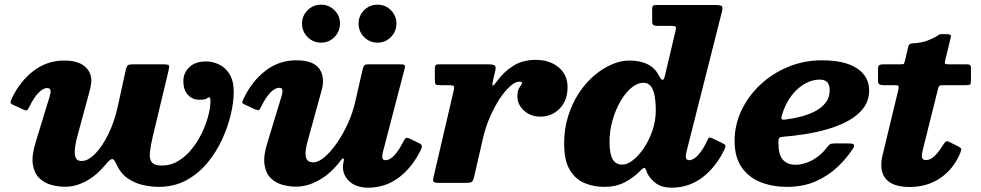

<svg xmlns="http://www.w3.org/2000/svg" viewBox="-20 -802 4300 842"><path d="M34 -375Q27 -360.5 26 -354Q25 -347.5 40.5 -341L78 -323.5Q93.5 -317 97.2 -318Q101 -319 108.5 -333Q129 -375.5 149.5 -395.8Q170 -416 187 -416Q202 -416 202 -400.5Q202 -393.5 198 -380L136.5 -178.5Q118 -119 124 -80.8Q130 -42.5 152.2 -21Q174.5 0.5 205 8.8Q235.5 17 266 17Q312 17 358.2 -8Q404.5 -33 444.5 -82Q462.5 -103.5 471.2 -104.5Q480 -105.5 489 -85Q507 -43.5 538.2 -21.2Q569.5 1 606 9.2Q642.5 17.5 676 17.5Q744 17.5 797.5 -11.8Q851 -41 890 -88.2Q929 -135.5 954.5 -191.5Q980 -247.5 992.5 -301.5Q1005 -355.5 1005 -397.5Q1005 -448 986.2 -477.5Q967.5 -507 939.8 -519.8Q912 -532.5 884.5 -532.5Q835.5 -532.5 809.8 -507Q784 -481.5 784 -446.5Q784 -408 804 -386.2Q824 -364.5 854 -364.5Q874 -364.5 881 -367.2Q888 -370 890.2 -372.5Q892.5 -375 897.5 -375Q901 -375 902 -370.8Q903 -366.5 903 -359Q903 -332.5 893.8 -296Q884.5 -259.5 866.5 -221.2Q848.5 -183 822.2 -150Q796 -117 762.5 -96.5Q729 -76 689 -76Q657 -76 645.8 -90.5Q634.5 -105 637.2 -133.2Q640 -161.5 650 -203.5L718.5 -489.5Q723.5 -509.5 721 -514.8Q718.5 -520 694 -520H564Q546 -520 540.8 -515.8Q535.5 -511.5 532 -497.5L495 -328.5Q481 -267 455.2 -214Q429.5 -161 398.2 -128.5Q367 -96 337.5 -96Q310 -96 308 -127.5Q306 -159 321 -211L373 -403Q376 -413.5 378.2 -425.8Q380.5 -438 380.5 -449Q380.5 -487 350.5 -511.8Q320.5 -536.5 261.5 -536.5Q187 -536.5 128.2 -492Q69.5 -447.5 34 -375Z M1635.5 -615Q1670 -615 1694.2 -639.5Q1718.5 -664 1718.5 -698.5Q1718.5 -733 1694.2 -757.2Q1670 -781.5 1635.5 -781.5Q1601 -781.5 1576.8 -757.2Q1552.5 -733 1552.5 -698.5Q1552.5 -664 1576.8 -639.5Q1601 -615 1635.5 -615ZM1388 -615Q1422.5 -615 1446.8 -639.5Q1471 -664 1471 -698.5Q1471 -733 1446.8 -757.2Q1422.5 -781.5 1387.5 -781.5Q1353.5 -781.5 1329 -757.2Q1304.5 -733 1304.5 -698.5Q1304.5 -664 1329 -639.5Q1353.5 -615 1388 -615ZM1049.5 -372Q1043.5 -359 1042.2 -354Q1041 -349 1054.5 -343L1097.5 -323Q1112 -317 1115.5 -319.2Q1119 -321.5 1125.5 -334.5Q1146 -376.5 1166.5 -396.8Q1187 -417 1204 -417Q1218.5 -417 1218.8 -405Q1219 -393 1215 -381L1153.5 -179Q1134.5 -119.5 1139.8 -81.5Q1145 -43.5 1166.2 -22Q1187.5 -0.5 1217.2 8Q1247 16.5 1277.5 16.5Q1331 16.5 1382.8 -14Q1434.5 -44.5 1475 -99.5Q1481 -107 1484.8 -107.2Q1488.5 -107.5 1488 -99.5L1484 -77.5Q1481.5 -35.5 1511.5 -7.2Q1541.5 21 1595 21Q1670.5 21 1729.8 -24Q1789 -69 1826 -146Q1832.5 -159.5 1828.5 -165.8Q1824.5 -172 1810.5 -177.5L1776 -194.5Q1763.5 -200 1758.2 -195Q1753 -190 1747.5 -179Q1728.5 -141 1708.8 -120.2Q1689 -99.5 1671.5 -99.5Q1657 -99.5 1656.5 -111.2Q1656 -123 1659 -134.5L1754.5 -501Q1758 -515 1753 -517.5Q1748 -520 1730.5 -520H1595.5Q1580 -520 1576 -513Q1572 -506 1569.5 -494.5L1538.5 -358.5Q1527.5 -308.5 1505.8 -260.8Q1484 -213 1457.2 -174.5Q1430.5 -136 1403.2 -113Q1376 -90 1353.5 -90Q1332 -90 1324.8 -104.2Q1317.5 -118.5 1321 -144.2Q1324.5 -170 1335 -204.5L1390 -404Q1406.5 -462 1380.8 -499.8Q1355 -537.5 1278.5 -537.5Q1203.5 -537.5 1144.2 -491.8Q1085 -446 1049.5 -372Z M1904.5 -520Q1893.5 -520 1890.2 -516Q1887 -512 1887 -500.5V-453Q1887 -437.5 1890 -433Q1893 -428.5 1908 -428.5H1945.5Q1967 -428.5 1970.2 -423.8Q1973.5 -419 1969 -402L1881 -24Q1877.5 -9 1882 -4.5Q1886.5 0 1906.5 0H2024Q2046.5 0 2051.2 -6.5Q2056 -13 2060 -30L2098.5 -197.5Q2110 -246.5 2129.5 -290.8Q2149 -335 2172 -369.8Q2195 -404.5 2217.5 -424.2Q2240 -444 2257.5 -444Q2269.5 -444 2269.5 -437.5Q2269.5 -433 2264.5 -427.8Q2259.5 -422.5 2254.2 -411Q2249 -399.5 2249 -377.5Q2249 -354.5 2262.5 -334.5Q2276 -314.5 2298.5 -302.5Q2321 -290.5 2349 -290.5Q2400 -290.5 2434.5 -325.8Q2469 -361 2469 -420Q2469 -474.5 2429.5 -507Q2390 -539.5 2329 -539.5Q2272 -539.5 2230.5 -513.2Q2189 -487 2157.5 -443.5Q2142 -422.5 2140 -427.5Q2138 -432.5 2142.5 -451L2152.5 -494Q2156 -511.5 2148.2 -515.8Q2140.5 -520 2121 -520Z M2856 -320Q2856 -272 2841 -228.8Q2826 -185.5 2803 -151.8Q2780 -118 2755 -99Q2730 -80 2709.5 -80Q2680 -80 2666.5 -104Q2653 -128 2653 -180Q2653 -228.5 2666.2 -274.8Q2679.5 -321 2701.2 -358.2Q2723 -395.5 2749.2 -417.2Q2775.5 -439 2801 -439Q2823.5 -439 2835.2 -422.5Q2847 -406 2851.5 -378.8Q2856 -351.5 2856 -320ZM3157.5 -147.5Q3163 -159.5 3161.2 -164.2Q3159.5 -169 3147.5 -174.5L3104.5 -195Q3095.5 -200 3091.5 -199Q3087.5 -198 3083 -188.5Q3063.5 -146 3042.2 -122.8Q3021 -99.5 3002.5 -99.5Q2987.5 -99.5 2987.5 -115Q2987.5 -119 2988.2 -124.5Q2989 -130 2990 -134.5L3146 -751Q3150.5 -770.5 3145.2 -775.2Q3140 -780 3115 -780H2857.5Q2846 -780 2843 -775.8Q2840 -771.5 2840 -759.5V-710.5Q2840 -696 2845.2 -692.2Q2850.5 -688.5 2864.5 -688.5H2924.5Q2940 -688.5 2942.8 -684.5Q2945.5 -680.5 2943 -669L2895.5 -468Q2891 -450 2884.8 -451.8Q2878.5 -453.5 2869 -471.5Q2853 -503 2820.8 -519.8Q2788.5 -536.5 2739 -536.5Q2702 -536.5 2662.2 -519.2Q2622.5 -502 2585.2 -470.2Q2548 -438.5 2518.5 -393.5Q2489 -348.5 2471.5 -292.8Q2454 -237 2454 -172.5Q2454 -99 2478.2 -57.8Q2502.5 -16.5 2542.5 0.5Q2582.5 17.5 2631 17.5Q2680.5 17.5 2719.5 -2.5Q2758.5 -22.5 2790 -55Q2798 -63.5 2803 -65.2Q2808 -67 2811 -61Q2813 -58.5 2814.5 -54.2Q2816 -50 2818 -43.5Q2831.5 -16 2857.5 2.5Q2883.5 21 2925.5 21Q3001.5 21 3061 -24.5Q3120.5 -70 3157.5 -147.5Z M3201.5 -184.5Q3201.5 -112 3233 -67.5Q3264.5 -23 3316.5 -2.8Q3368.5 17.5 3430.5 17.5Q3502 17.5 3556.5 -6.5Q3611 -30.5 3651.2 -68.2Q3691.5 -106 3719 -148Q3729 -162 3724.8 -167.5Q3720.5 -173 3700.5 -173H3640Q3625 -173 3619.5 -169.2Q3614 -165.5 3608.5 -158Q3590 -133 3566.8 -115.5Q3543.5 -98 3518 -88.8Q3492.5 -79.5 3468 -79.5Q3433 -79.5 3413.2 -101.5Q3393.5 -123.5 3393.5 -179Q3393.5 -191 3397 -196Q3400.5 -201 3412 -202Q3457 -205.5 3508.8 -213.5Q3560.5 -221.5 3610.5 -236Q3660.5 -250.5 3701.5 -273.2Q3742.5 -296 3767 -328.5Q3791.5 -361 3791.5 -405.5Q3791.5 -467 3738.2 -502.2Q3685 -537.5 3584.5 -537.5Q3506 -537.5 3436.5 -508.8Q3367 -480 3314.2 -430.5Q3261.5 -381 3231.5 -317.5Q3201.5 -254 3201.5 -184.5ZM3422.5 -277.5Q3409.5 -276 3407.5 -280.5Q3405.5 -285 3409.5 -299Q3425.5 -350.5 3452.5 -384.5Q3479.5 -418.5 3511.5 -435.8Q3543.5 -453 3573.5 -453Q3598.5 -453 3608.5 -440.8Q3618.5 -428.5 3618.5 -406Q3618.5 -375.5 3602 -353.2Q3585.5 -331 3557.5 -315.8Q3529.5 -300.5 3494.5 -291.2Q3459.5 -282 3422.5 -277.5Z M3856.5 -520Q3843.5 -520 3837 -517Q3830.5 -514 3830.5 -499.5V-448.5Q3830.5 -435 3836.8 -431.8Q3843 -428.5 3855 -428.5H3905.5Q3920 -428.5 3920.8 -423.2Q3921.5 -418 3919.5 -408L3849 -115.5Q3835.5 -51.5 3865.5 -16.8Q3895.5 18 3969 18Q4046.5 18 4104.5 -21.8Q4162.5 -61.5 4191 -131Q4196.5 -145 4195.5 -149.2Q4194.5 -153.5 4182 -160L4142.5 -180Q4132 -185 4126.8 -180.2Q4121.5 -175.5 4115.5 -166Q4096 -134 4077.8 -117Q4059.5 -100 4041.5 -100Q4028.5 -100 4025 -107.5Q4021.5 -115 4023.2 -126Q4025 -137 4027.5 -147.5L4093.5 -412Q4095.5 -421 4098.8 -424.8Q4102 -428.5 4114 -428.5H4217Q4232 -428.5 4235 -432.5Q4238 -436.5 4238 -452V-503Q4238 -515 4233.5 -517.5Q4229 -520 4218 -520H4140Q4125.5 -520 4124 -523.5Q4122.5 -527 4125.5 -539L4149 -636Q4152 -647.5 4146.5 -650Q4141 -652.5 4125.5 -652.5Q4113 -652.5 4107.5 -652.2Q4102 -652 4097.8 -649.8Q4093.5 -647.5 4085 -641.5Q4072 -633.5 4047 -623.8Q4022 -614 3983 -612Q3973 -611 3969.2 -608.2Q3965.5 -605.5 3963 -596.5L3949 -537Q3946.5 -527 3944.8 -523.5Q3943 -520 3930 -520Z"/></svg>

Font: Besley ExtraBold
Style: Italic
Weight: 800
Italic angle: -13°
Designer: Owen Earl
Foundry: indestructible type*
Version: Version 2.001